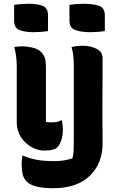

<svg xmlns="http://www.w3.org/2000/svg" viewBox="-20 -790 640 1020"><path d="M235 -625Q216 -622 195 -620.5Q174 -619 157 -619Q114 -619 84.5 -630Q55 -641 55 -681V-764Q74 -767 95 -768.5Q116 -770 133 -770Q176 -770 205.5 -759.5Q235 -749 235 -708ZM537 -625Q518 -622 497 -620.5Q476 -619 459 -619Q413 -619 381 -630Q349 -641 349 -681V-764Q368 -767 389 -768.5Q410 -770 427 -770Q473 -770 505 -759.5Q537 -749 537 -708ZM420 -547Q460 -547 492.5 -531Q525 -515 525 -479Q525 -398 524.5 -327.5Q524 -257 524 -186Q524 -115 525 -34Q527 75 458.5 142.5Q390 210 262 210Q210 210 174.5 201Q139 192 123 176Q105 158 100 134Q95 110 95 84Q95 61 99 37H103Q138 52 176 59Q214 66 272 66Q320 66 365 51Q370 33 371 10.5Q372 -12 372 -42V-444Q372 -470 369.5 -493Q367 -516 360 -540Q389 -547 420 -547ZM98 -544Q121 -544 151 -537.5Q181 -531 197 -515Q212 -500 218 -483Q224 -466 224 -427V-142Q230 -141 237 -140.5Q244 -140 252 -140Q269 -140 281 -142Q293 -144 305 -151H309Q311 -138 312.5 -125.5Q314 -113 314 -101Q314 -70 305.5 -45Q297 -20 286 -9Q277 0 260.5 5Q244 10 215 10Q180 10 146.5 -9Q113 -28 91 -62Q69 -96 69 -139V-434Q69 -463 66 -488Q63 -513 56 -540Q67 -542 77.5 -543Q88 -544 98 -544Z"/></svg>

Font: Recursive Sn Csl St XBd
Style: Regular
Weight: 800
Version: Version 1.085;hotconv 1.1.0;makeotfexe 2.6.0; ttfautohint (v